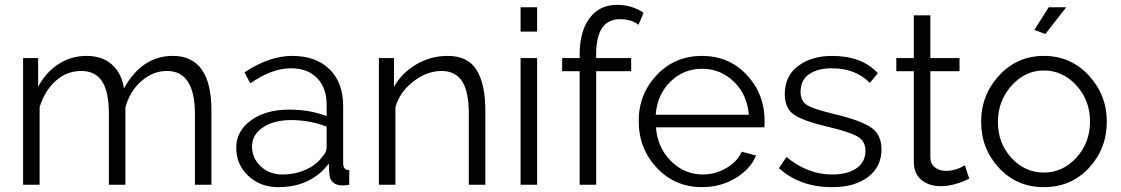

<svg xmlns="http://www.w3.org/2000/svg" viewBox="-20 -760 4613 790"><path d="M850 -305V0H782V-291Q782 -468 667 -468Q609 -468 561.5 -426Q514 -384 496 -318V0H428V-291Q428 -383 400 -425.5Q372 -468 314 -468Q255 -468 209.5 -427.5Q164 -387 143 -319V0H75V-521H137V-403Q169 -463 221 -496.5Q273 -530 336 -530Q401 -530 441 -494Q481 -458 490 -396Q564 -530 691 -530Q850 -530 850 -305Z M1125 10Q1051 10 1001.5 -36.5Q952 -83 952 -152Q952 -221 1013 -265Q1074 -309 1170 -309Q1256 -309 1324 -282V-329Q1324 -398 1285 -438.5Q1246 -479 1177 -479Q1098 -479 1010 -417L986 -462Q1087 -530 1182 -530Q1280 -530 1336 -475Q1392 -420 1392 -323V-88Q1392 -60 1417 -60V0Q1401 3 1391 3Q1338 3 1335 -46L1333 -87Q1259 10 1125 10ZM1141 -42Q1194 -42 1238.5 -62Q1283 -82 1306 -115Q1324 -133 1324 -154V-239Q1253 -266 1179 -266Q1107 -266 1062 -236Q1017 -206 1017 -157Q1017 -109 1053 -75.5Q1089 -42 1141 -42Z M1977 -305V0H1909V-291Q1909 -383 1881.5 -425.5Q1854 -468 1797 -468Q1737 -468 1681 -425Q1625 -382 1607 -319V0H1539V-521H1601V-403Q1634 -461 1693.5 -495.5Q1753 -530 1822 -530Q1905 -530 1941 -472Q1977 -414 1977 -305Z M2190 0H2122V-521H2190ZM2190 -630H2122V-730H2190Z M2433 0H2365V-467H2293V-521H2365V-535Q2365 -631 2406 -685.5Q2447 -740 2518 -740Q2582 -740 2628 -707L2607 -658Q2578 -681 2531 -681Q2433 -681 2433 -537V-521H2577V-467H2433Z M2869 10Q2757 10 2682.5 -69.5Q2608 -149 2608 -262Q2608 -373 2682.5 -451.5Q2757 -530 2868 -530Q2980 -530 3053 -451.5Q3126 -373 3126 -263Q3126 -240 3125 -236H2679Q2685 -153 2740.5 -97.5Q2796 -42 2872 -42Q2923 -42 2968.5 -68.5Q3014 -95 3032 -136L3091 -120Q3067 -63 3005.5 -26.5Q2944 10 2869 10ZM2678 -288H3061Q3055 -370 3000 -423.5Q2945 -477 2869 -477Q2792 -477 2738 -423.5Q2684 -370 2678 -288Z M3404 10Q3271 10 3185 -68L3216 -114Q3304 -42 3403 -42Q3467 -42 3504 -67.5Q3541 -93 3541 -140Q3541 -180 3507 -199Q3473 -218 3384 -239Q3286 -262 3247.5 -288Q3209 -314 3209 -372Q3209 -448 3264.5 -489Q3320 -530 3404 -530Q3526 -530 3592 -459L3559 -419Q3500 -479 3402 -479Q3345 -479 3309.5 -455Q3274 -431 3274 -382Q3274 -344 3301 -327.5Q3328 -311 3404 -293Q3515 -267 3561 -237.5Q3607 -208 3607 -146Q3607 -74 3552 -32Q3497 10 3404 10Z M3950 -80 3968 -25Q3906 6 3850 6Q3803 6 3771.5 -19.5Q3740 -45 3740 -94V-467H3668V-521H3740V-697H3808V-521H3928V-467H3808V-113Q3808 -86 3826.5 -71.5Q3845 -57 3871 -57Q3913 -57 3950 -80Z M4367 -730 4281 -620 4236 -637 4295 -730ZM4275 10Q4164 10 4090.5 -69Q4017 -148 4017 -259Q4017 -370 4091.5 -450Q4166 -530 4275 -530Q4385 -530 4459.5 -450Q4534 -370 4534 -259Q4534 -148 4460.5 -69Q4387 10 4275 10ZM4275 -470Q4198 -470 4142 -407.5Q4086 -345 4086 -258Q4086 -171 4141.5 -110.5Q4197 -50 4275 -50Q4353 -50 4409 -111.5Q4465 -173 4465 -260Q4465 -347 4409 -408.5Q4353 -470 4275 -470Z"/></svg>

Font: Raleway
Style: Regular
Weight: 400
Designer: Matt McInerney, Pablo Impallari, Rodrigo Fuenzalida
Foundry: Matt McInerney, Pablo Impallari, Rodrigo Fuenzalida
Version: Version 1.000;PS 001.001;hotconv 1.0.56; ttfautohint (v1.5)